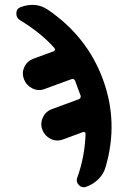

<svg xmlns="http://www.w3.org/2000/svg" viewBox="-20 -554 540 803"><path d="M410.2 -222.7Q476.6 -43 421.9 143.6Q414.1 172.9 392.1 194.8Q370.1 216.8 339.8 227.5Q323.2 233.4 310.1 220.2Q296.9 207 302.7 190.4Q335 100.6 337.9 5.9Q337.9 2 335 -0.5Q332 -2.9 328.1 -2L243.2 29.3Q216.8 39.1 191.9 26.9Q167 14.6 157.2 -11.2Q147.5 -37.1 159.2 -62.5Q170.9 -87.9 197.3 -97.7L308.6 -138.7Q319.3 -142.6 317.4 -153.3Q315.4 -160.2 305.7 -184.6Q297.9 -207 293.9 -216.8Q289.1 -226.6 278.3 -222.7L166 -181.6Q139.6 -171.9 114.7 -184.6Q89.8 -197.3 80.1 -222.7Q70.3 -249 82 -273.9Q93.8 -298.8 120.1 -308.6L205.1 -339.8Q209 -341.8 210 -345.7Q210.9 -349.6 208 -352.5Q152.3 -416 63.5 -469.7Q47.9 -479.5 48.3 -498.5Q48.8 -517.6 66.4 -524.4Q131.8 -547.9 182.6 -511.7Q344.7 -400.4 410.2 -222.7Z"/></svg>

Font: Rounded-X Mgen+ 1m bold
Style: Bold
Weight: 700
Designer: [Source Han Sans]
Ryoko NISHIZUKA  (kana & ideographs); Paul D. Hunt (Latin, Greek & Cyrillic); Wenlong ZHANG  (bopomofo
Version: Version 1.059.20150602